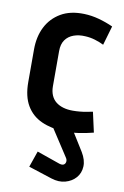

<svg xmlns="http://www.w3.org/2000/svg" viewBox="-85 -562 547 845"><g transform="rotate(10 188.5 -139.5)"><path d="M170 -6V-1L252 125Q258 134 256.5 143Q255 152 248 156Q241 160 228 156L125 120L100 192L205 226Q239 237 268 229Q297 221 315 200.5Q333 180 334.5 150.5Q336 121 316 88L260 -2V-6ZM327 -393 352 -479Q321 -493 288 -502Q255 -511 222 -512Q160 -514 117.5 -489Q75 -464 53 -420.5Q31 -377 31 -320V-174Q31 -110 55 -69.5Q79 -29 122.5 -9.5Q166 10 223 12Q257 13 290 8Q323 3 354 -5L334 -95Q334 -95 326.5 -93.5Q319 -92 306 -89.5Q293 -87 277 -85.5Q261 -84 245 -84Q222 -84 203 -89.5Q184 -95 170 -106Q156 -117 148.5 -134.5Q141 -152 141 -175V-332Q141 -363 154.5 -382Q168 -401 191.5 -409.5Q215 -418 244 -416Q266 -415 287.5 -408.5Q309 -402 327 -393Z"/></g></svg>

Font: Advent Pro
Style: Regular
Weight: 400
Designer: VivaRado, Andreas Kalpakidis
Foundry: VivaRado, Andreas Kalpakidis
Version: Version 3.000